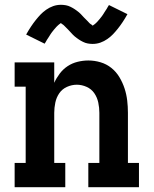

<svg xmlns="http://www.w3.org/2000/svg" viewBox="-20 -780 640 800"><path d="M41 0V-101H87V-419H41V-520H206V-435Q215 -455 229 -473.5Q243 -492 262 -504.5Q281 -517 303.5 -522.5Q326 -528 348 -528Q374 -528 399 -520.5Q424 -513 444 -497Q464 -481 477.5 -458.5Q491 -436 499 -411.5Q507 -387 510 -361.5Q513 -336 513 -310V-101H559V0H348V-101H394V-310Q394 -331 389.5 -352.5Q385 -374 373 -391.5Q361 -409 341 -418Q321 -427 300 -427Q279 -427 259 -418Q239 -409 227 -391.5Q215 -374 210.5 -352.5Q206 -331 206 -310V-101H252V0ZM366 -597Q361 -597 355.5 -597.5Q350 -598 345 -599Q340 -600 335.5 -601.5Q331 -603 326 -605.5Q321 -608 316.5 -610.5Q312 -613 308.5 -615.5Q305 -618 300 -621.5Q295 -625 291 -628.5Q287 -632 283.5 -635.5Q280 -639 277 -642.5Q274 -646 270.5 -649.5Q267 -653 263 -657.5Q259 -662 255 -665.5Q251 -669 248 -672.5Q245 -676 240 -679Q235 -682 234 -684Q234 -684 231 -682Q227 -679 224.5 -677Q222 -675 219 -672Q216 -669 214.5 -667.5Q213 -666 211.5 -664Q210 -662 208 -660Q206 -658 204.5 -656Q203 -654 201 -651.5Q199 -649 197 -646.5Q195 -644 193 -641Q191 -638 189 -635Q187 -632 185 -628.5Q183 -625 180.5 -621.5Q178 -618 175.5 -614Q173 -610 171 -606Q169 -602 166 -598L89 -636Q99 -654 109 -669Q119 -684 129 -696.5Q139 -709 149 -719.5Q159 -730 172.5 -739.5Q186 -749 201.5 -754.5Q217 -760 234 -760Q239 -760 244.5 -759.5Q250 -759 255 -758Q260 -757 264.5 -755.5Q269 -754 274 -751.5Q279 -749 283.5 -746.5Q288 -744 291.5 -741.5Q295 -739 300 -735.5Q305 -732 309 -728.5Q313 -725 316.5 -721.5Q320 -718 323 -714.5Q326 -711 329.5 -707.5Q333 -704 337 -700Q341 -696 345 -692Q349 -688 352 -684.5Q355 -681 359.5 -678.5Q364 -676 366 -673Q366 -673 370 -676Q373 -678 375.5 -680Q378 -682 381 -685Q384 -688 385.5 -689.5Q387 -691 388.5 -693Q390 -695 392 -697Q394 -699 395.5 -701Q397 -703 399 -705.5Q401 -708 403 -710.5Q405 -713 407 -716Q409 -719 411 -722Q413 -725 415 -728.5Q417 -732 419.5 -735.5Q422 -739 424.5 -743Q427 -747 429 -751Q431 -755 434 -759L511 -721Q501 -703 491 -688Q481 -673 471 -660.5Q461 -648 451 -637.5Q441 -627 427.5 -617.5Q414 -608 398.5 -602.5Q383 -597 366 -597Z"/></svg>

Font: Iosevka Plex Etoile
Style: Bold
Weight: 700
Designer: Belleve Invis
Foundry: Belleve Invis
Version: Version 25.1.1; ttfautohint (v1.8.4)